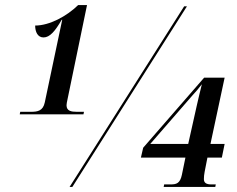

<svg xmlns="http://www.w3.org/2000/svg" viewBox="-20 -739 935 759"><path d="M58 -287H310L312 -297H284C262 -297 243 -300 243 -323C243 -329 245 -337 247 -347L324 -719H289C244 -675 176 -638 119 -638C119 -613 129 -591 152 -591C177 -591 198 -616 224 -661H226L157 -334C150 -301 129 -297 103 -297H60ZM255 0H266L719 -714H708ZM627 0H831L833 -10H815C796 -10 786 -16 786 -31C786 -41 787 -49 789 -60L800 -116H857L868 -170H812L868 -432H787L546 -155L537 -116H713L699 -48C692 -14 677 -10 655 -10H629ZM574 -170 740 -361C753 -375 765 -389 778 -406C771 -379 765 -352 758 -322L724 -170Z"/></svg>

Font: Noto Serif Display Condensed ExtraBold
Style: Italic
Weight: 800
Width: 3
Italic angle: -12°
Designer: Monotype Design Team
Foundry: Monotype Imaging Inc.
Version: Version 2.009